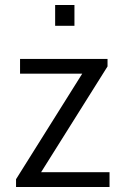

<svg xmlns="http://www.w3.org/2000/svg" viewBox="-20 -746 503 766"><path d="M409 -511V-481L144 -59H417V0H44V-31L308 -452H60V-511ZM277 -643H200V-726H277Z"/></svg>

Font: Chivo Light
Style: Regular
Weight: 300
Designer: Hector Gatti
Foundry: Omnibus-Type
Version: Version 1.007